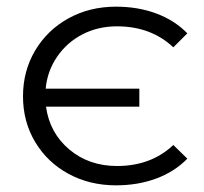

<svg xmlns="http://www.w3.org/2000/svg" viewBox="-20 -552 612 576"><path d="M49 -263Q49 -339 85.5 -400.5Q122 -462 185.5 -497Q249 -532 328 -532Q394 -532 449 -511.5Q504 -491 542 -452L500 -410Q433 -473 331 -473Q274 -473 227.5 -449Q181 -425 151.5 -382Q122 -339 117 -286H398V-232H118Q129 -153 188 -103.5Q247 -54 331 -54Q433 -54 500 -117L542 -76Q504 -37 449 -16.5Q394 4 328 4Q249 4 185.5 -30.5Q122 -65 85.5 -126Q49 -187 49 -263Z"/></svg>

Font: CMG Sans
Style: Regular
Weight: 400
Designer: Julieta Ulanovsky
Foundry: Julieta Ulanovsky
Version: Version 7.200